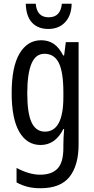

<svg xmlns="http://www.w3.org/2000/svg" viewBox="-20 -827 502 1021"><path d="M199 -613Q237 -613 265.5 -594Q294 -575 316 -532H321L330 -603H398V-60Q398 52 350 113Q302 174 195 174Q158 174 127.5 166.5Q97 159 68 143V66Q136 102 193 102Q255 102 286 69.5Q317 37 317 -41V-57Q317 -74 318 -95.5Q319 -117 321 -141H317Q274 -56 196 -56Q123 -56 82.5 -126Q42 -196 42 -332Q42 -472 84 -542.5Q126 -613 199 -613ZM216 -541Q169 -541 147 -487.5Q125 -434 125 -331Q125 -225 148 -176Q171 -127 219 -127Q317 -127 317 -311V-336Q317 -443 293 -492Q269 -541 216 -541ZM361 -807Q360 -745 326.5 -709Q293 -673 237 -673Q182 -673 150.5 -706.5Q119 -740 117 -807H170Q176 -735 239 -735Q302 -735 309 -807Z"/></svg>

Font: Noto Sans Malayalam UI ExtraCondensed
Style: Regular
Weight: 400
Width: 2
Designer: Jelle Bosma - Monotype Design Team
Foundry: Monotype Imaging Inc.
Version: Version 2.104; ttfautohint (v1.8.4.7-5d5b)